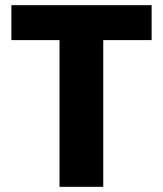

<svg xmlns="http://www.w3.org/2000/svg" viewBox="-20 -722 631 742"><path d="M24 -702H566V-567H379V0H210V-567H24Z"/></svg>

Font: Parkinsans Light
Style: Bold
Weight: 700
Version: Version 1.000